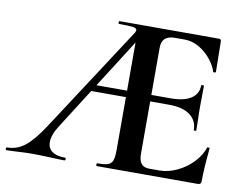

<svg xmlns="http://www.w3.org/2000/svg" viewBox="-83 -722 1041 818"><g transform="rotate(10 438.0 -312.5)"><path d="M-7 -12Q35 -12 69.5 -39Q104 -66 147 -132L435 -574Q448 -592 448 -599Q448 -608 431.5 -610.5Q415 -613 371 -613Q368 -613 368 -619Q368 -625 371 -625H801Q811 -625 811 -616L813 -483Q813 -481 807.5 -480Q802 -479 801 -482Q795 -505 774 -532Q753 -559 722.5 -577.5Q692 -596 658 -596H616Q587 -596 573 -583Q559 -570 559 -543V-85Q559 -56 570 -42Q581 -28 605 -28H649Q686 -28 724.5 -46Q763 -64 792 -94.5Q821 -125 832 -159Q832 -161 835 -161Q838 -161 840.5 -160Q843 -159 843 -157Q834 -69 834 -15Q834 -7 830.5 -3.5Q827 0 819 0H382Q380 0 380 -6Q380 -12 382 -12Q414 -12 428.5 -17Q443 -22 448.5 -36.5Q454 -51 454 -81V-589L490 -604L194 -138Q168 -98 168 -66Q168 -40 187 -26Q206 -12 242 -12Q247 -12 247 -6Q247 0 242 0Q221 0 181 -2Q135 -4 101 -4Q76 -4 42 -2Q12 0 -7 0Q-12 0 -12 -6Q-12 -12 -7 -12ZM305 -339H535L542 -311H290ZM641 -311H482V-339H642Q700 -339 730.5 -359Q761 -379 761 -415Q761 -418 767 -418Q773 -418 773 -415L772 -325Q772 -293 773 -277L774 -223Q774 -221 768.5 -221Q763 -221 763 -223Q763 -264 731.5 -287.5Q700 -311 641 -311Z"/></g></svg>

Font: Cormorant Garamond
Style: Bold
Weight: 700
Designer: Christian Thalmann (Catharsis Fonts)
Foundry: Catharsis Fonts
Version: Version 4.000